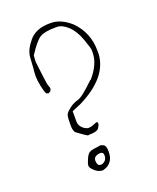

<svg xmlns="http://www.w3.org/2000/svg" viewBox="-129 -753 686 838"><g transform="rotate(-20 213.5 -334.0)"><path d="M88.9 -538.6Q90.8 -524.4 96.2 -477.5Q101.6 -430.7 105.5 -420.9Q109.9 -411.1 109.4 -408.7V-405.8Q107.4 -392.6 93.3 -389.6L85.4 -393.1Q79.6 -400.4 73.2 -431.6Q67.4 -460.9 67.4 -477.1Q67.4 -478 67.4 -479.5Q67.4 -495.6 69.8 -514.2Q71.3 -532.7 73.2 -565.4Q75.2 -598.1 107.4 -636.7Q139.2 -674.8 203.6 -674.8Q204.1 -674.8 205.1 -674.8Q205.6 -674.8 206.5 -674.8H209Q255.4 -674.8 301.3 -633.8Q358.9 -575.7 358.9 -491.7V-474.1Q351.1 -368.2 209 -297.9L167 -280.3V-231.4Q167 -215.8 178.7 -203.6Q189.9 -191.4 205.1 -188H206.5Q220.2 -188 232.9 -193.8Q245.6 -199.2 248 -199.2H248.5Q253.9 -199.2 253.4 -195.3V-187.5Q253.4 -184.6 245.1 -171.9Q236.8 -159.2 201.7 -159.2H197.8L195.8 -158.2H193.8Q185.1 -161.6 145 -191.4Q137.7 -204.6 137.7 -219.7V-237.3Q137.7 -268.6 143.1 -277.3Q148.4 -286.6 166 -299.8Q183.6 -313 205.1 -318.8Q226.6 -324.2 286.1 -382.3H288.1Q336.4 -438 336.4 -490.2V-500Q336.4 -500.5 336.4 -505.4Q336.4 -510.3 320.3 -556.6Q303.7 -602.5 277.3 -626Q251.5 -649.4 228.5 -649.4H220.2Q170.9 -649.4 148.9 -636.2Q127 -623 90.8 -566.9ZM163.6 -10.7Q149.9 -23.4 149.9 -32.7Q149.9 -42 158.7 -62Q167.5 -82 176.3 -87.4Q185.1 -92.8 197.8 -94.2Q210.4 -95.7 218.3 -97.2Q226.1 -98.6 229 -99.1Q231.9 -99.6 243.2 -94.2Q254.4 -88.9 254.4 -61.5Q254.4 -34.2 243.7 -19Q232.9 -3.9 220.2 1.5Q207.5 6.8 203.1 7.3Q198.7 7.8 188 4.9Q177.2 2 163.6 -10.7ZM218.3 -67.4H217.3Q186 -65.4 186 -43Q186 -34.2 189.5 -26.4Q192.9 -18.6 203.1 -18.6Q213.4 -18.6 222.7 -27.3Q231.9 -36.1 231.9 -51.8Q231.9 -67.4 218.3 -67.4Z"/></g></svg>

Font: Drukaatie burti
Style: Thin
Weight: 100
Version: Version 0.14